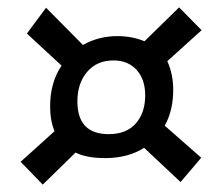

<svg xmlns="http://www.w3.org/2000/svg" viewBox="-20 -599 594 521"><path d="M128 -243Q116 -272 116 -310Q116 -375 147 -421L53 -508L105 -578L205 -477Q248 -501 298 -501Q339 -501 372 -487L466 -579L527 -517L434 -433Q450 -398 450 -355Q450 -299 427 -258L526 -171L470 -105L371 -198Q328 -170 265 -170Q215 -170 185 -185L96 -98L36 -160ZM374 -340Q374 -384 350.5 -409.5Q327 -435 288 -435Q243 -435 216.5 -404Q190 -373 190 -324Q190 -235 275 -235Q323 -235 348.5 -264Q374 -293 374 -340Z"/></svg>

Font: Sansita SW
Style: Italic
Weight: 400
Italic angle: -11°
Designer: Pablo Cosgaya
Foundry: Omnibus-Type
Version: Version 1.000